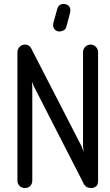

<svg xmlns="http://www.w3.org/2000/svg" viewBox="-20 -947 555 969"><path d="M269 -902Q276 -927 301 -927Q301 -927 306.5 -926.5Q312 -926 318.5 -923Q325 -920 330 -913.5Q335 -907 335 -895Q335 -892 334.5 -888.5Q334 -885 333 -880L315 -812Q311 -798 299.5 -793Q288 -788 280 -788Q267 -788 257.5 -797Q248 -806 248 -820Q248 -826 249 -830ZM68 -684Q68 -699 79 -710.5Q90 -722 106 -722Q130 -722 141 -696L392 -208L402 -180L399 -210V-684Q399 -699 410 -710.5Q421 -722 437 -722Q453 -722 464 -710.5Q475 -699 475 -684V-36Q475 -12 463 -5Q451 2 445 2Q422 2 413 -6.5Q404 -15 401 -21H402L151 -511L141 -535L143 -509V-36Q143 -19 132.5 -8.5Q122 2 106 2Q90 2 79 -8.5Q68 -19 68 -36Z"/></svg>

Font: VDS Compensated
Style: Light
Weight: 300
Designer: artmaker
Foundry: artmaker
Version: Version 1.000 2012 initial release